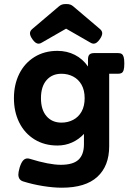

<svg xmlns="http://www.w3.org/2000/svg" viewBox="-20 -708 640 929"><path d="M405.8 -386.2V-420.4Q405.8 -437 412.8 -444.1Q419.9 -451.2 436.5 -451.2H550.8Q562.5 -451.2 568.8 -447Q575.2 -442.9 578.4 -432.1Q581.5 -421.4 581.5 -400.9Q581.5 -380.4 578.4 -369.6Q575.2 -358.9 568.8 -355Q562.5 -351.1 550.8 -351.1H508.3V-0.5Q508.3 95.2 450.9 147.7Q393.6 200.2 279.3 200.2Q237.3 200.2 187.5 192.1Q137.7 184.1 92.3 169.9Q68.8 162.6 68.8 136.2Q68.8 124.5 75.2 102.1Q82.5 79.1 91.6 68.8Q100.6 58.6 112.8 58.6Q119.1 58.6 124.5 60.5Q217.8 89.4 274.4 89.4Q333.5 89.4 359.9 64.7Q386.2 40 386.2 -10.3V-60.1Q361.3 -33.2 328.6 -18.6Q295.9 -3.9 257.8 -3.9Q194.8 -3.9 147 -33.4Q99.1 -63 73.2 -115Q47.4 -167 47.4 -232.9Q47.4 -298.8 73.2 -350.8Q99.1 -402.8 147 -432.4Q194.8 -461.9 257.8 -461.9Q304.2 -461.9 342.3 -442.4Q380.4 -422.9 405.8 -386.2ZM178.2 -232.9Q178.2 -176.8 205.1 -145.8Q231.9 -114.7 277.3 -114.7Q308.6 -114.7 334.2 -128.2Q359.9 -141.6 374.8 -168.2Q389.6 -194.8 389.6 -232.9Q389.6 -271 374.8 -297.6Q359.9 -324.2 334.2 -337.6Q308.6 -351.1 277.3 -351.1Q231.9 -351.1 205.1 -320.1Q178.2 -289.1 178.2 -232.9ZM334.5 -677.2 463.9 -567.4Q474.6 -558.1 474.6 -546.9Q474.6 -534.7 462.4 -517.6Q447.8 -496.6 433.1 -496.6Q425.3 -496.6 417 -502L299.8 -569.3L182.6 -502Q174.3 -496.6 166.5 -496.6Q151.9 -496.6 137.2 -517.6Q125 -534.7 125 -546.9Q125 -558.1 135.7 -567.4L265.1 -677.2Q272 -683.1 279.5 -685.8Q287.1 -688.5 299.8 -688.5Q312.5 -688.5 320.1 -685.8Q327.6 -683.1 334.5 -677.2Z"/></svg>

Font: Courier Prime
Style: Bold
Weight: 700
Designer: Alan Dague-Greene, Quote-Unquote Apps
Foundry: Quote-Unquote Apps
Version: Version 3.018